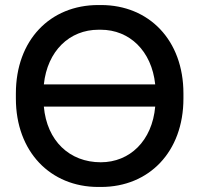

<svg xmlns="http://www.w3.org/2000/svg" viewBox="-20 -731 790 762"><path d="M43 -340C43 -129 180 11 370 11H381C571 11 708 -128 708 -340V-360C708 -572 571 -711 381 -711H370C179 -711 43 -572 43 -360ZM154 -396C168 -529 256 -613 371 -613H380C494 -613 582 -529 596 -396ZM154 -308H596C584 -172 495 -87 380 -87C256 -87 166 -172 154 -308Z"/></svg>

Font: Fixel Text Medium
Style: Regular
Weight: 500
Width: 4
Designer: AlfaBravo + MacPaw
Foundry: Kyrylo Tkachov, Marchela Mozhyna, Serhii Makarenko, Maria Weinstein, Zakhar Kryvoshyya
Version: Version 1.211